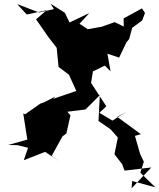

<svg xmlns="http://www.w3.org/2000/svg" viewBox="-20 -778 856 1033"><path d="M691 196 816 230 735 151 754 92 734 51 706 -47 738 -56 611 -149 662 -178 585 -129 515 -171 552 -206 470 -332 480 -394 544 -425 575 -394 558 -489 621 -468 660 -550 675 -568 691 -628 745 -668 760 -708 744 -733 645 -679 646 -635 597 -659 527 -634 452 -621 399 -656 321 -563 364 -603 461 -708 354 -657 329 -709 252 -758 270 -729 190 -711 72 -756 124 -700 231 -723 174 -674 240 -579 284 -522 285 -520 295 -418 351 -376 390 -290 391 -289 266 -246 277 -258 218 -228 196 -220 115 -163 105 -168 127 -27 24 2 74 3 131 17 108 84 223 39 299 90 258 61 316 -44 337 -60 359 -157 339 -181 356 -219 271 -187 319 -174 440 -189 517 -266 510 -127 574 -83 584 -72 614 -38 597 46 596 52 637 105 650 140 794 123 688 235Z"/></svg>

Font: Hussar Lance
Style: Regular
Weight: 700
Foundry: Cannot Into Space Fonts, PlusOne Fonts
Version: Version 2.27